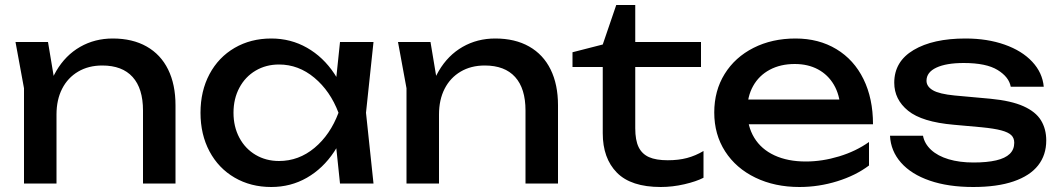

<svg xmlns="http://www.w3.org/2000/svg" viewBox="-20 -734 4241 768"><path d="M172 -566 206 -362V0H76V-381L42 -566ZM682 -313V0H552V-292Q552 -380 510.5 -426Q469 -472 389 -472Q334 -472 292.5 -447.5Q251 -423 228.5 -379Q206 -335 206 -276L160 -301Q168 -387 205 -450Q242 -513 300.5 -546.5Q359 -580 431 -580Q510 -580 566.5 -548Q623 -516 652.5 -456Q682 -396 682 -313Z M1318 -210 1344 -283 1318 -355 1340 -566H1474L1444 -283L1474 0H1340ZM1065 14Q983 14 918.5 -23.5Q854 -61 818 -128.5Q782 -196 782 -283Q782 -370 818 -437.5Q854 -505 918.5 -542.5Q983 -580 1065 -580Q1143 -580 1208 -543Q1273 -506 1317.5 -439Q1362 -372 1380 -283Q1361 -194 1316.5 -127Q1272 -60 1207.5 -23Q1143 14 1065 14ZM1096 -90Q1175 -90 1238 -142.5Q1301 -195 1334 -283Q1301 -370 1237.5 -423Q1174 -476 1096 -476Q1044 -476 1002.5 -451.5Q961 -427 937.5 -383Q914 -339 914 -283Q914 -227 937.5 -183Q961 -139 1002.5 -114.5Q1044 -90 1096 -90Z M1702 -566 1736 -362V0H1606V-381L1572 -566ZM2212 -313V0H2082V-292Q2082 -380 2040.5 -426Q1999 -472 1919 -472Q1864 -472 1822.5 -447.5Q1781 -423 1758.5 -379Q1736 -335 1736 -276L1690 -301Q1698 -387 1735 -450Q1772 -513 1830.5 -546.5Q1889 -580 1961 -580Q2040 -580 2096.5 -548Q2153 -516 2182.5 -456Q2212 -396 2212 -313Z M2270 -525 2391 -556 2445 -714H2521V-566H2784V-466H2521V-221Q2521 -173 2534.5 -145.5Q2548 -118 2576 -105.5Q2604 -93 2651 -93Q2694 -93 2728 -102Q2762 -111 2794 -130V-23Q2765 -8 2717.5 3Q2670 14 2623 14Q2504 14 2447.5 -43.5Q2391 -101 2391 -201V-466H2270Z M2837 -284Q2837 -371 2878.5 -438Q2920 -505 2994 -542.5Q3068 -580 3162 -580Q3255 -580 3325.5 -537.5Q3396 -495 3434 -417.5Q3472 -340 3472 -237H2939V-336H3407L3342 -299Q3339 -355 3315.5 -395Q3292 -435 3252 -456.5Q3212 -478 3159 -478Q3102 -478 3059 -455Q3016 -432 2992.5 -390Q2969 -348 2969 -292Q2969 -229 2997 -183Q3025 -137 3078 -112.5Q3131 -88 3203 -88Q3269 -88 3336.5 -108.5Q3404 -129 3456 -166V-72Q3403 -32 3329 -9Q3255 14 3178 14Q3079 14 3001.5 -23.5Q2924 -61 2880.5 -128.5Q2837 -196 2837 -284Z M3873 14Q3773 14 3699 -11.5Q3625 -37 3584 -83.5Q3543 -130 3540 -191H3672Q3678 -159 3704.5 -134.5Q3731 -110 3774.5 -97Q3818 -84 3874 -84Q3928 -84 3964.5 -92.5Q4001 -101 4019 -118.5Q4037 -136 4037 -163Q4037 -182 4025 -193.5Q4013 -205 3985 -212.5Q3957 -220 3906 -225L3795 -235Q3668 -246 3612.5 -291Q3557 -336 3557 -403Q3557 -488 3634.5 -534Q3712 -580 3842 -580Q3929 -580 3998.5 -555.5Q4068 -531 4109 -487Q4150 -443 4155 -387H4023Q4016 -426 3970.5 -454Q3925 -482 3835 -482Q3765 -482 3725.5 -463.5Q3686 -445 3686 -411Q3686 -388 3711.5 -373Q3737 -358 3799 -352L3942 -339Q4025 -331 4074 -309Q4123 -287 4144 -252.5Q4165 -218 4165 -172Q4165 -114 4132.5 -72.5Q4100 -31 4034.5 -8.5Q3969 14 3873 14Z"/></svg>

Font: Unbounded Variable
Style: Regular
Weight: 400
Designer: Luke Prowse, Jean-Baptiste Morizot, Fátima Lázaro, Florian Runge
Foundry: NaN
Version: Version 1.600;FEAKit 1.0